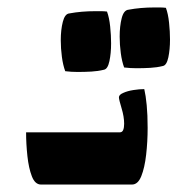

<svg xmlns="http://www.w3.org/2000/svg" viewBox="-20 -495 481 515"><path d="M311 -246Q322 -251 338 -253.5Q354 -256 367 -256Q371 -239 373.5 -213Q376 -187 376 -152Q376 -115 372 -80Q368 -45 359 -22.5Q350 0 334 0H90Q74 0 65.5 -22Q57 -44 53.5 -76.5Q50 -109 50 -140H301Q308 -140 310.5 -146.5Q313 -153 313 -163Q313 -182 306 -205Q299 -228 299 -234Q299 -241 311 -246ZM166 -459Q198 -465 236 -465Q244 -465 251.5 -465Q259 -465 267 -464Q273 -448 275.5 -424Q278 -400 278 -379Q278 -352 273.5 -331Q269 -310 259 -308Q243 -304 225 -303Q207 -302 188 -302Q180 -302 171.5 -302.5Q163 -303 155 -304Q149 -320 146 -342.5Q143 -365 143 -387Q143 -415 148.5 -436.5Q154 -458 166 -459ZM325 -469Q357 -475 394 -475Q402 -475 409.5 -475Q417 -475 425 -474Q431 -458 433.5 -434Q436 -410 436 -389Q436 -362 431.5 -341Q427 -320 417 -318Q401 -314 383 -313Q365 -312 346 -312Q338 -312 329.5 -312.5Q321 -313 313 -314Q307 -330 304 -352.5Q301 -375 301 -397Q301 -425 306.5 -446.5Q312 -468 325 -469Z"/></svg>

Font: Alkalami
Style: Regular
Weight: 400
Designer: Becca Hirsbrunner Spalinger
Foundry: SIL International
Version: Version 2.000